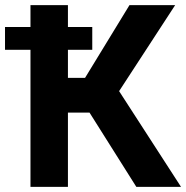

<svg xmlns="http://www.w3.org/2000/svg" viewBox="-45 -731 728 751"><path d="M305.2 -290.5H220.7V0H74.2V-536.1H-25.4V-625.5H74.2V-710.9H220.7V-625.5H315.9V-536.1H220.7V-426.3H287.6L461.4 -710.9H640.1L420.9 -374.5L663.1 0H488.3Z"/></svg>

Font: Roboto-o
Style: o-Bold
Weight: 700
Designer: Google
Version: Version 2.134; 2016; ttfautohint (v1.6)